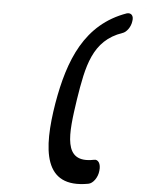

<svg xmlns="http://www.w3.org/2000/svg" viewBox="-20 -439 396 489"><path d="M303 -405C303 -405 422 -436 303 -405C195 -377 150 -286 121 -176C91 -59 89 40 205 29C334 18 205 29 205 29C217 28 230 13 233 -4C237 -22 230 -34 219 -32C138 -23 155 -98 176 -186C197 -270 215 -336 292 -355C302 -357 314 -370 317 -385C321 -399 314 -407 303 -405Z"/></svg>

Font: Hi. Perspective
Style: Perspective
Weight: 400
Designer: Mew Too, Robert Jablonski
Foundry: Cannot Into Space Fonts
Version: Version 1.996